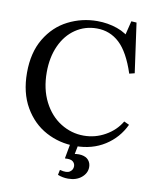

<svg xmlns="http://www.w3.org/2000/svg" viewBox="-104 -862 924 1150"><g transform="rotate(10 358.0 -287.0)"><path d="M400 -750Q464 -750 521.5 -730Q579 -710 616 -669L569 -658L600 -784L632 -782L674 -481L642 -473Q601 -598 543 -652Q485 -706 405 -706Q333 -706 275.5 -667Q218 -628 186 -557.5Q154 -487 154 -396Q154 -294 193 -217.5Q232 -141 297 -100.5Q362 -60 437 -60Q507 -60 568 -94.5Q629 -129 662 -185H664L694 -171Q655 -88 578 -39Q501 10 398 10Q302 10 220 -34Q138 -78 88 -164.5Q38 -251 38 -373Q38 -496 89 -581Q140 -666 223 -708Q306 -750 400 -750ZM419 -18 401 74 353 94 351 92 371 -18ZM503 120Q503 157 471.5 183.5Q440 210 390 210Q357 210 327 198L333 168L335 167Q375 178 394 165.5Q413 153 413 131Q413 114 399.5 102.5Q386 91 353 94L375 64Q416 52 445 56.5Q474 61 488.5 78.5Q503 96 503 120Z"/></g></svg>

Font: Minipax
Style: Regular
Weight: 400
Designer: Raphaël Ronot
Foundry: Velvetyne Type Foundry
Version: Version 1.000